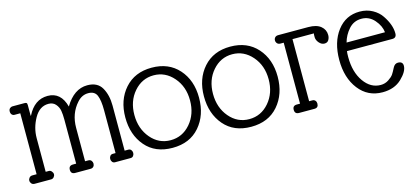

<svg xmlns="http://www.w3.org/2000/svg" viewBox="-49 -812 2463 1144"><g transform="rotate(-15 1182.5 -240.0)"><path d="M626 -52H649Q660 -52 666 -44Q672 -36 672 -26Q672 -16 666 -8Q660 0 649 0H553Q542 0 536 -8Q530 -16 530 -26Q530 -36 536 -44Q542 -52 553 -52H570V-316Q570 -378 557 -408.5Q544 -439 504.5 -439Q465 -439 436 -406Q382 -346 382 -258V-52H402Q414 -52 420.5 -44Q427 -36 427 -25.5Q427 -15 420.5 -7.5Q414 0 402 0H307Q281 0 281 -26Q281 -52 307 -52H327V-323Q327 -356 323 -379Q319 -402 303 -420.5Q287 -439 259 -439Q204 -439 171.5 -381Q139 -323 139 -260V-52H159Q168 -52 175.5 -43.5Q183 -35 183 -25.5Q183 -16 176 -8Q169 0 159 0H57Q45 0 38 -8Q31 -16 31 -26Q31 -36 38 -44Q45 -52 57 -52H83V-428H48Q38 -428 31.5 -435Q25 -442 25 -454.5Q25 -467 32.5 -473.5Q40 -480 48 -480H122Q132 -480 135.5 -477Q139 -474 139 -463V-398H141Q185 -486 266.5 -486Q348 -486 373 -392Q429 -486 511 -486Q574 -486 600 -440.5Q626 -395 626 -330Z M681 -241.5Q681 -349 742.5 -418.5Q804 -488 908.5 -488Q1013 -488 1074.5 -419Q1136 -350 1136 -242.5Q1136 -135 1075 -64.5Q1014 6 907.5 6Q801 6 741 -64Q681 -134 681 -241.5ZM786 -99Q835 -41 908 -41Q981 -41 1030.5 -98.5Q1080 -156 1080 -241Q1080 -326 1030 -383.5Q980 -441 908 -441Q836 -441 786.5 -384Q737 -327 737 -242Q737 -157 786 -99Z M1166 -241.5Q1166 -349 1227.5 -418.5Q1289 -488 1393.5 -488Q1498 -488 1559.5 -419Q1621 -350 1621 -242.5Q1621 -135 1560 -64.5Q1499 6 1392.5 6Q1286 6 1226 -64Q1166 -134 1166 -241.5ZM1271 -99Q1320 -41 1393 -41Q1466 -41 1515.5 -98.5Q1565 -156 1565 -241Q1565 -326 1515 -383.5Q1465 -441 1393 -441Q1321 -441 1271.5 -384Q1222 -327 1222 -242Q1222 -157 1271 -99Z M1764 -435V-52H1783Q1795 -52 1801.5 -44.5Q1808 -37 1808 -26Q1808 0 1783 0H1688Q1662 0 1662 -26Q1662 -52 1688 -52H1708V-428H1688Q1675 -428 1668 -436Q1661 -444 1661 -454.5Q1661 -465 1668 -472.5Q1675 -480 1688 -480H1873Q1924 -480 1950 -458.5Q1976 -437 1976 -404Q1976 -387 1968 -373.5Q1960 -360 1942 -360Q1924 -360 1909.5 -376.5Q1895 -393 1894.5 -411.5Q1894 -430 1896 -435Z M2070 -332H2307Q2303 -372 2271 -409Q2239 -446 2191.5 -446Q2144 -446 2113 -411Q2082 -376 2070 -332ZM2202 10Q2111 10 2056 -61Q2001 -132 2001 -242Q2001 -352 2053.5 -421Q2106 -490 2192 -490Q2236 -490 2271 -470.5Q2306 -451 2325 -422Q2365 -363 2365 -310Q2365 -282 2339 -282H2059Q2057 -269 2057 -245Q2057 -153 2098.5 -94Q2140 -35 2202 -35Q2229 -35 2251 -49.5Q2273 -64 2282 -77.5Q2291 -91 2302.5 -114Q2314 -137 2334 -137Q2364 -137 2364 -110Q2364 -75 2319.5 -32.5Q2275 10 2202 10Z"/></g></svg>

Font: Glass Antiqua
Style: Regular
Weight: 400
Version: 1.001